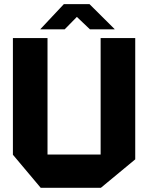

<svg xmlns="http://www.w3.org/2000/svg" viewBox="-20 -901 704 921"><path d="M462.7 0V-718.5H628.7V-136.6L463.7 0ZM175.4 0 41.9 -158.8V-159.8H462.7V0ZM41.9 -159.8V-718.5H207.9V-159.8ZM411.3 -760.4 305.6 -860.9 409.2 -881.3 529.8 -761.4V-760.4ZM173.8 -760.4V-761.4L286.4 -881.3H408.8L290.4 -760.4Z"/></svg>

Font: Foldit Thin
Style: Regular
Weight: 100
Designer: Sophia Tai
Foundry: Sophia Tai
Version: Version 1.003